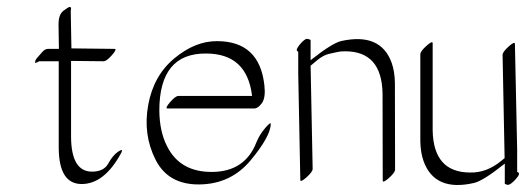

<svg xmlns="http://www.w3.org/2000/svg" viewBox="-20 -494 1496 546"><path d="M147.5 -355Q147 -393.1 146.5 -422.9Q146 -452.6 160.4 -463.4Q174.8 -474.1 177.5 -474.1Q180.2 -474.1 180.9 -473.6Q181.6 -473.1 181.9 -471.9Q182.1 -470.7 182.1 -469.5Q182.1 -468.3 181.6 -466.1Q181.2 -463.9 181.2 -462.4L183.1 -356.4L305.7 -355Q314 -355 298.3 -337.2Q282.7 -319.3 274.4 -319.8Q228.5 -320.3 182.1 -320.8V-105Q182.6 -5.9 241.7 -5.9Q275.4 -5.9 288.1 -29.3Q300.8 -52.7 316.4 -63Q332 -73.2 324.7 -59.1Q276.9 29.3 212.2 29.3Q147.5 29.3 147 -73.7V-319.8H91.3Q78.6 -312.5 79.6 -316.9L80.1 -318.4Q80.1 -323.2 85.7 -329.6Q91.3 -335.9 99.6 -345.5Q107.9 -355 116.2 -355Z M455.1 -78.1Q492.2 -3.9 584.5 -5.1Q676.8 -6.3 709 -88.9Q717.8 -110.8 734.1 -129.9Q750.5 -148.9 750 -141.1Q749 -106 692.9 -38.3Q636.7 29.3 547.6 30.5Q458.5 31.7 422.4 -39.8Q386.2 -111.3 401.4 -195.1Q416.5 -278.8 475.8 -328.1Q535.2 -377.4 597.2 -377Q718.3 -377 731.9 -251Q735.8 -216.3 724.9 -200.9Q713.9 -185.5 702.1 -185.5H456.5Q448.2 -185.5 463.6 -203.4Q479 -221.2 487.3 -221.2H696.8Q682.6 -341.8 565.9 -341.8Q433.1 -342.8 433.1 -179.7Q433.6 -120.1 455.1 -78.1Z M828.1 -284.2V-347.2Q817.9 -349.6 832.5 -367.4Q847.2 -385.3 855.2 -383.3Q863.3 -381.3 863.3 -379.9V-322.8Q924.8 -371.6 950.7 -377.4Q1062.5 -401.9 1093.8 -315.4Q1102.5 -290.5 1103 -258.8L1103.5 -11.7Q1103.5 -3.4 1085.9 12.2Q1068.4 27.8 1068.4 19.5L1067.9 -227.5Q1065.9 -348.1 961.9 -348.1Q947.3 -348.1 941.2 -346.4Q935.1 -344.7 917.7 -341.3Q900.4 -337.9 882.3 -323Q864.3 -308.1 863.3 -307.1L869.1 -13.7Q869.1 -5.4 851.6 10.3Q834 25.9 834 17.6Z M1450.7 -67.4V-4.9Q1462.9 -2.4 1446.8 15.4Q1430.7 33.2 1423.1 31.5Q1415.5 29.8 1415.5 28.3V-28.8Q1354 20.5 1327.6 26.4Q1216.3 51.8 1184.6 -35.6Q1175.8 -60.5 1175.3 -92.3V-339.8Q1175.3 -348.1 1192.9 -363.8Q1210.4 -379.4 1210.4 -371.1V-123.5Q1212.4 -3.9 1316.4 -3.4Q1363.8 -2 1406.2 -37.1Q1411.1 -41 1415 -44.4Q1412.1 -191.4 1409.2 -337.9Q1409.2 -346.2 1426.5 -361.8Q1443.8 -377.4 1444.3 -369.1Z"/></svg>

Font: ML-NILA03
Style: Regular
Weight: 400
Designer: CLT@C-DIT
Version: Version ML-NILA03 1.0